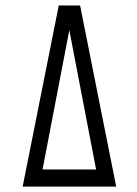

<svg xmlns="http://www.w3.org/2000/svg" viewBox="-20 -692 509 712"><path d="M219.5 -671.7H277L410.9 0H64L197.9 -671.7H254.6L137.8 -63.5H336.3Z"/></svg>

Font: Khand Variable Light
Style: Regular
Weight: 300
Designer: Satya Rajpurohit
Foundry: Indian Type Foundry
Version: Version 3.000